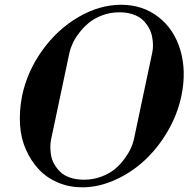

<svg xmlns="http://www.w3.org/2000/svg" viewBox="-20 -780 808 812"><path d="M328.1 12.2Q273.4 12.2 226.1 -7.6Q178.7 -27.3 145.3 -62.5Q111.8 -97.7 90.1 -146.2Q68.4 -194.8 64.7 -252.2Q61 -309.6 73.2 -374Q95.2 -478.5 159.2 -567.4Q223.1 -656.2 312 -708Q400.9 -759.8 492.2 -759.8Q583.5 -759.8 650.1 -708Q716.8 -656.2 742.9 -567.6Q769 -479 747.1 -374Q730.5 -295.4 688.7 -224.1Q647 -152.8 590.8 -101.1Q534.7 -49.3 465.6 -18.6Q396.5 12.2 328.1 12.2ZM195.8 -189Q192.9 -175.3 192.9 -158.9Q192.9 -142.6 196 -123Q199.2 -103.5 209.5 -85.7Q219.7 -67.9 234.9 -53Q250 -38.1 275.9 -29.1Q301.8 -20 335 -20Q374.5 -20 408.7 -33Q442.9 -45.9 465.8 -64.9Q488.8 -84 506.3 -108.2Q523.9 -132.3 533 -152.1Q542 -171.9 545.9 -189L624 -558.1Q627 -571.8 627 -588.4Q627 -605 623.3 -624.5Q619.6 -644 609.6 -662.1Q599.6 -680.2 584.2 -695.1Q568.8 -710 543.2 -719Q517.6 -728 484.9 -728Q446.3 -728 412.1 -715.1Q377.9 -702.1 355 -682.9Q332 -663.6 314 -639.6Q295.9 -615.7 286.9 -595.5Q277.8 -575.2 273.9 -558.1Z"/></svg>

Font: Fin Serif Display
Style: Italic
Weight: 400
Italic angle: -12°
Designer: J. Blake Harris
Version: Version 1.006;FEAKit 1.0